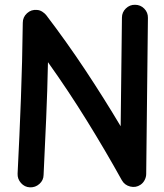

<svg xmlns="http://www.w3.org/2000/svg" viewBox="-20 -740 698 815"><path d="M106.9 55.2Q84.5 54.2 69.1 36.9Q53.7 19.5 54.7 -2.9Q63 -165.5 68.8 -321.8Q74.7 -478 76.7 -643.1Q76.7 -667.5 94.7 -683.8Q112.8 -700.2 136.7 -697.8Q148.9 -697.3 159.7 -690.2Q170.4 -683.1 175.8 -676.3Q262.2 -563 341.6 -443.4Q420.9 -323.7 492.2 -204.1L497.6 -665Q497.6 -688 514.2 -704.1Q530.8 -720.2 553.2 -719.7Q576.2 -719.7 592.3 -703.4Q608.4 -687 607.9 -664.1L600.6 -1.5Q600.6 11.2 594.2 23.9Q587.9 36.6 576.2 44.4Q556.6 57.6 532.7 51.8Q508.8 45.9 497.1 24.9Q427.2 -101.1 348.6 -228Q270 -355 183.6 -476.1Q181.2 -355.5 176 -237.1Q170.9 -118.7 165 2.9Q164.6 25.4 147.2 40.8Q129.9 56.2 106.9 55.2Z"/></svg>

Font: Mikhak-FD SemiBold
Style: Regular
Weight: 600
Designer: Amin Abedi
Version: Version 3.2